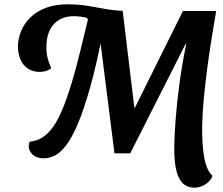

<svg xmlns="http://www.w3.org/2000/svg" viewBox="-20 -710 1034 889"><path d="M510 0 446 -507 439 -512 396 -660H548L602 -212H605L827 -659H976L837 -502L583 0ZM182 23Q150 23 131.5 6Q113 -11 113 -34Q113 -46 118 -54Q151 -57 178.5 -75Q206 -93 229 -127Q252 -161 272.5 -212Q293 -263 313 -329.5Q333 -396 353 -479Q373 -562 397 -660L458 -571Q428 -414 398 -307.5Q368 -201 340 -135.5Q312 -70 285 -35.5Q258 -1 232.5 11Q207 23 182 23ZM165 -377Q132 -377 109 -392.5Q86 -408 74.5 -435Q63 -462 63 -497Q64 -532 78 -566.5Q92 -601 120.5 -629Q149 -657 192 -673.5Q235 -690 294 -690Q342 -690 382.5 -683.5Q423 -677 462.5 -669.5Q502 -662 546 -660L483 -592L388 -618L383 -627Q355 -635 321 -635Q264 -635 230 -599Q196 -563 195 -496Q194 -470 199.5 -445.5Q205 -421 217 -394Q206 -385 191.5 -381Q177 -377 165 -377ZM881 159Q859 159 841 149.5Q823 140 810.5 117.5Q798 95 792 57Q786 19 787 -38Q788 -88 793.5 -161Q799 -234 811.5 -327Q824 -420 847 -530L842 -543L827 -659H981Q971 -601 960 -533Q949 -465 939.5 -393Q930 -321 923.5 -252Q917 -183 916 -123Q915 -38 926 21Q937 80 964 104Q960 117 947.5 130Q935 143 917.5 151Q900 159 881 159Z"/></svg>

Font: Sansita Swashed Light Medium
Style: Regular
Weight: 500
Version: Version 1.003